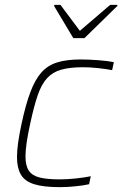

<svg xmlns="http://www.w3.org/2000/svg" viewBox="-20 -763 504 791"><path d="M225 8Q158 8 119.5 -4.5Q81 -17 65.5 -44.5Q50 -72 50 -116Q50 -143 55 -177.5Q60 -212 69 -254Q86 -333 105.5 -384.5Q125 -436 151 -465Q177 -494 216 -506Q255 -518 311 -518Q346 -518 385 -515Q424 -512 449 -507L442 -474Q417 -479 383.5 -482.5Q350 -486 322 -486Q268 -486 232.5 -476Q197 -466 174 -441Q151 -416 135.5 -371Q120 -326 105 -256Q95 -211 90 -177Q85 -143 85 -118Q85 -80 99 -59.5Q113 -39 144 -31.5Q175 -24 226 -24Q258 -24 294.5 -28Q331 -32 354 -37L347 -4Q325 1 291 4.5Q257 8 225 8ZM282 -606 203 -738 204 -743H229L309 -636L434 -743H464L463 -738L328 -606Z"/></svg>

Font: Saira Thin Thin
Style: Italic
Weight: 250
Italic angle: -12°
Version: Version 1.101